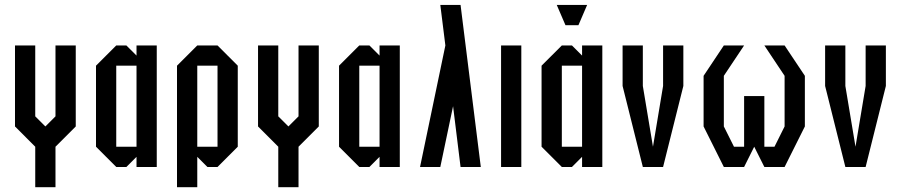

<svg xmlns="http://www.w3.org/2000/svg" viewBox="-20 -687 3707 790"><path d="M208.3 83.3H125V-83.3L41.7 -166.7V-500H125V-208.3L166.7 -166.7L208.3 -208.3V-500H291.7V-166.7L208.3 -83.3Z M541.7 -41.7 500 0H458.3L375 -83.3V-416.7L458.3 -500H500L541.7 -458.3V-500H625V0H541.7ZM541.7 -416.7H458.3V-83.3H541.7Z M791.7 -416.7V-83.3H875V-416.7ZM791.7 -500H875L958.3 -416.7V-83.3L875 0H833.3L791.7 -41.7V83.3H708.3V-416.7Z M1208.3 83.3H1125V-83.3L1041.7 -166.7V-500H1125V-208.3L1166.7 -166.7L1208.3 -208.3V-500H1291.7V-166.7L1208.3 -83.3Z M1541.7 -41.7 1500 0H1458.3L1375 -83.3V-416.7L1458.3 -500H1500L1541.7 -458.3V-500H1625V0H1541.7ZM1541.7 -416.7H1458.3V-83.3H1541.7Z M1958.3 0H1875L1844.2 -250L1791.7 0H1708.3L1812.5 -500L1791.7 -666.7H1875Z M2125 0H2041.7V-500H2125Z M2375 -41.7 2333.3 0H2291.7L2208.3 -83.3V-416.7L2291.7 -500H2333.3L2375 -458.3V-500H2458.3V0H2375ZM2375 -416.7H2291.7V-83.3H2375ZM2306.7 -583.3 2270.8 -666.7H2395.8L2360 -583.3Z M2541.7 -500H2625V-333.3L2666.7 -83.3L2708.3 -333.3V-500H2791.7V-333.3L2708.3 0H2625L2541.7 -333.3Z M2875 -375 2958.3 -500H3041.7L2958.3 -375V-166.7L3000 -83.3H3041.7V-291.7H3125V-83.3H3166.7L3208.3 -166.7V-375L3125 -500H3208.3L3291.7 -375V-166.7L3208.3 0H3125L3083.3 -83.3L3041.7 0H2958.3L2875 -166.7Z M3375 -500H3458.3V-333.3L3500 -83.3L3541.7 -333.3V-500H3625V-333.3L3541.7 0H3458.3L3375 -333.3Z"/></svg>

Font: Yulong
Style: Regular
Weight: 400
Designer: GGBotNet
Foundry: f0n7.com
Version: 1.00